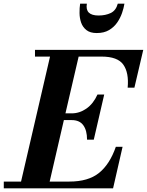

<svg xmlns="http://www.w3.org/2000/svg" viewBox="-68 -1020 796 1040"><path d="M402.5 -1000Q391.5 -936 466 -936Q503.5 -936 531.8 -949.5Q560 -963 570 -1000H606Q602.5 -977 593 -949.5Q583.5 -922 566.5 -897.5Q549.5 -873 522.5 -857Q495.5 -841 456 -841Q420.5 -841 400.2 -857Q380 -873 371.5 -897.5Q363 -922 362.8 -949.5Q362.5 -977 366 -1000ZM320.5 -369.5H278L201 -36.5H307.5Q410 -36.5 468.2 -83.2Q526.5 -130 559.5 -225H596L544.5 0H-47.5V-36.5H46L203 -713.5H121.5V-750H708L660 -545H623.5Q631 -625.5 600.2 -669.5Q569.5 -713.5 482 -713.5H358L286.5 -406H320.5Q363 -406 400.2 -432Q437.5 -458 460 -508H496.5L440 -263.5H403.5Q403.5 -313.5 383.2 -341.5Q363 -369.5 320.5 -369.5Z"/></svg>

Font: Bodoni* 06pt
Style: Bold Italic
Weight: 700
Italic angle: -13°
Version: Version 2.3